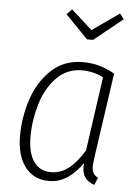

<svg xmlns="http://www.w3.org/2000/svg" viewBox="-54 -805 617 859"><g transform="rotate(5 254.0 -376.0)"><path d="M447 -493 392 -112Q388 -80 388 -71Q388 -53 394.5 -41.5Q401 -30 416 -22L402 11Q375 1 361 -16.5Q347 -34 347 -68L348 -83Q319 -40 281.5 -14.5Q244 11 198 11Q129 11 90.5 -40Q52 -91 52 -180Q52 -262 78.5 -343Q105 -424 162 -478Q219 -532 304 -532Q345 -532 379 -522Q413 -512 447 -493ZM99 -180Q99 -107 126 -68Q153 -29 204 -29Q247 -29 283 -57Q319 -85 352 -140L399 -472Q355 -495 304 -495Q235 -495 188.5 -446.5Q142 -398 120.5 -325.5Q99 -253 99 -180ZM450 -763 469 -739 340 -635H313L212 -739L235 -763L329 -678Z"/></g></svg>

Font: Fira Sans Condensed ExtraLight
Style: Italic
Weight: 275
Width: 3
Italic angle: -8°
Designer: Carrois Corporate & Edenspiekermann AG
Foundry: Carrois Corporate GbR & Edenspiekermann AG
Version: Version 4.203